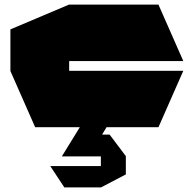

<svg xmlns="http://www.w3.org/2000/svg" viewBox="-20 -550 822 830"><path d="M132 0 25 -243V-244H772V-243L665 0ZM25 -244V-423L278 -530H279V-244ZM279 -286V-530H665L772 -287V-286ZM364 126 400 32H454L524 125V126ZM248 126V125L325 0H440V1L364 126ZM258 260 198 169V168H416V260ZM416 260V126H524V204L417 260Z"/></svg>

Font: Foldit Black
Style: Regular
Weight: 900
Version: Version 1.003